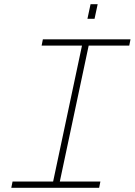

<svg xmlns="http://www.w3.org/2000/svg" viewBox="-20 -898 644 918"><path d="M34 0 40 -30H234L372 -680H179L185 -710H604L598 -680H404L266 -30H460L454 0ZM398 -808 413 -878H447L432 -808Z"/></svg>

Font: Geist Mono Thin
Style: Italic
Weight: 100
Italic angle: -12°
Monospace: yes
Designer: Basement.studio, Andrés Briganti, Mateo Zaragoza
Foundry: Basement.studio, Vercel, Andrés Briganti, Guido Ferreyra, Mateo Zaragoza
Version: Version 1.500; ttfautohint (v1.8.4.7-5d5b)